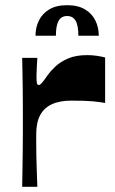

<svg xmlns="http://www.w3.org/2000/svg" viewBox="-20 -715 442 735"><path d="M64.9 0Q65.5 -33.1 66 -66.3Q66.5 -99.4 67 -132.1Q67.5 -164.8 67.5 -195.4Q67.5 -225.9 67.5 -252.9Q67.5 -280 67.5 -311.2Q67.5 -342.4 67 -374.8Q66.5 -407.2 66 -437.4Q65.5 -467.5 64.9 -493.4H123Q122 -475.4 120.8 -456.2Q119.7 -437 119.7 -424.7Q119.7 -406.1 121 -397.9Q122.3 -389.7 128.7 -389.7Q133.7 -389.7 140.7 -397.9Q147.7 -406.1 163 -428.1Q173.4 -442.8 192.2 -460.6Q211 -478.4 240.7 -491.2Q270.3 -504 313.7 -504Q332 -504 349.5 -501.5Q367 -499 382.4 -495V-320.8Q363 -324.5 335 -327.2Q306.9 -329.8 253.8 -329.8Q208.2 -329.8 178.4 -315.9Q148.6 -302 133.6 -273.9Q118.7 -245.8 118.7 -202.1Q118.7 -183.8 118.7 -162.8Q118.7 -141.8 119.2 -117.1Q119.7 -92.4 120.7 -63.3Q121.7 -34.2 123 0ZM115.9 -578.3Q115.9 -609.6 128.9 -636.3Q141.9 -663 168.6 -679Q195.3 -695.1 237 -695.1Q278.8 -695.1 305.5 -679Q332.2 -663 345.2 -636.3Q358.2 -609.6 358.2 -578.3H280Q280 -617.6 269.5 -635.6Q259 -653.7 237 -653.7Q215 -653.7 204.5 -635.6Q194 -617.6 194 -578.3Z"/></svg>

Font: Ojuju ExtraLight
Style: Regular
Weight: 200
Designer: Chisaokwu Joboson, Mirko Velimirovic
Foundry: Udi Foundry
Version: Version 1.000